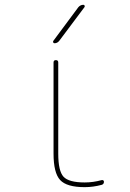

<svg xmlns="http://www.w3.org/2000/svg" viewBox="-20 -770 540 800"><path d="M222.7 -129.9Q222.7 -57.6 244.6 -33.7Q266.6 -9.8 333 -9.8Q368.2 -9.8 403.3 -19.5Q407.2 -20.5 410.2 -18.6Q413.1 -16.6 413.1 -12.7Q413.1 -2.9 404.3 0Q368.2 9.8 333 9.8Q257.8 9.8 230.5 -20Q203.1 -49.8 203.1 -129.9V-509.8Q203.1 -519.5 212.9 -519.5Q222.7 -519.5 222.7 -509.8ZM207 -589.8Q203.1 -589.8 201.7 -593.3Q200.2 -596.7 202.1 -599.6L306.6 -740.2Q315.4 -750 327.1 -750Q331.1 -750 332.5 -746.6Q334 -743.2 332 -740.2L226.6 -599.6Q218.8 -589.8 207 -589.8Z"/></svg>

Font: Rounded-X Mgen+ 1m thin
Style: Regular
Weight: 100
Designer: [Source Han Sans]
Ryoko NISHIZUKA  (kana & ideographs); Paul D. Hunt (Latin, Greek & Cyrillic); Wenlong ZHANG  (bopomofo
Version: Version 1.059.20150602